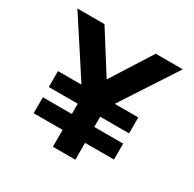

<svg xmlns="http://www.w3.org/2000/svg" viewBox="-176 -1013 1214 1200"><g transform="rotate(30 431.0 -412.5)"><path d="M350 0H512V-121.5H720.5V-236.5H512V-310.5H720.5V-425.5H550.5L811 -825H616L430.5 -532.5L246 -825H50.5L310.5 -425.5H141V-310.5H350V-236.5H141V-121.5H350Z"/></g></svg>

Font: Spartan
Style: Bold
Weight: 700
Designer: Matt Bailey, Mirko Velimirovic
Foundry: Matt Bailey
Version: Version 1.003; ttfautohint (v1.8.3)